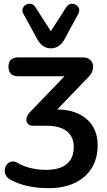

<svg xmlns="http://www.w3.org/2000/svg" viewBox="-20 -787 556 997"><path d="M233 190Q173 190 123.5 179Q74 168 34 146Q16 136 9.5 121.5Q3 107 5 92Q7 77 16.5 66Q26 55 40 52Q54 49 71 59Q101 76 138 85.5Q175 95 218 95Q291 95 327 64.5Q363 34 363 -24Q363 -77 327 -105.5Q291 -134 221 -134H152Q133 -134 124 -145Q115 -156 117.5 -172Q120 -188 134 -203L343 -420V-391H75Q50 -391 37 -403.5Q24 -416 24 -440Q24 -489 75 -489H410Q431 -489 444 -479.5Q457 -470 461.5 -454.5Q466 -439 461 -421.5Q456 -404 441 -389L250 -190L210 -219H269Q338 -219 386.5 -196.5Q435 -174 461 -132.5Q487 -91 487 -32Q487 36 456 86Q425 136 368 163Q311 190 233 190ZM244 -536Q221 -536 203.5 -548.5Q186 -561 174 -583L102 -714Q93 -730 98 -743Q103 -756 115 -762.5Q127 -769 140.5 -767Q154 -765 163 -751L244 -625L325 -751Q334 -765 347.5 -767Q361 -769 373 -762.5Q385 -756 390 -743Q395 -730 386 -714L315 -583Q303 -561 285 -548.5Q267 -536 244 -536Z"/></svg>

Font: Nunito ExtraLight
Style: Bold
Weight: 700
Version: Version 3.602